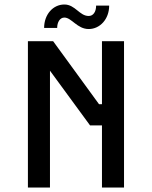

<svg xmlns="http://www.w3.org/2000/svg" viewBox="-20 -833 675 853"><path d="M380 -276H433V0H531V-650H433V-370H420L216 -650H104V0H202V-519ZM176 -709H234C234 -734 246 -755 266 -755C298 -755 323 -704 374 -704C424 -704 465 -748 465 -808H407C407 -780 394 -762 374 -762C333 -762 314 -813 266 -813C215 -813 176 -768 176 -709Z"/></svg>

Font: Grotesk 02 Mince
Style: Bold
Weight: 400
Designer: Frank Adebiaye, contributions by Jérémy Landes, Ariel Martín Pérez
Foundry: Velvetyne Type Foundry
Version: Version 3.000;Glyphs 3.1.2 (3150)